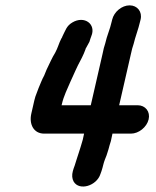

<svg xmlns="http://www.w3.org/2000/svg" viewBox="-20 -626 583 717"><path d="M399 -553 397 -545C391 -517 379 -492 373 -464C369 -453 366 -440 363 -425L319 -233H210L211 -237C218 -268 232 -295 243 -321L253 -343C259 -357 265 -369 271 -382C280 -399 292 -421 299 -441C299 -443 300 -445 302 -448L314 -470C317 -479 318 -484 321 -491C340 -536 295 -569 250 -542C228 -529 225 -513 213 -490C213 -488 211 -485 209 -482C200 -465 196 -447 186 -429C174 -410 165 -388 154 -366L145 -344C136 -328 132 -315 124 -297L112 -265C109 -255 107 -246 105 -237L97 -202C88 -163 105 -127 145 -127H294L289 -104C286 -95 284 -86 281 -77L274 -55C271 -44 262 -20 259 -8C258 -5 257 -2 255 3L252 13C248 28 249 41 255 52C276 88 341 68 355 24L359 13C362 4 364 -4 366 -12C368 -21 375 -39 378 -46L385 -68C388 -78 390 -88 394 -99L400 -127H469C498 -127 528 -151 535 -180C542 -209 523 -233 494 -233H425L469 -425C472 -439 475 -451 479 -462C485 -488 497 -518 503 -545L505 -553C512 -582 493 -606 464 -606C435 -606 406 -582 399 -553Z"/></svg>

Font: Electronic
Style: HvIt
Weight: 900
Version: Version 1.011